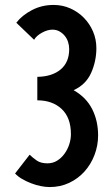

<svg xmlns="http://www.w3.org/2000/svg" viewBox="-20 -750 444 777"><path d="M46 -658Q69 -688 109 -709Q149 -730 197 -730Q233 -730 264.5 -716Q296 -702 319.5 -678Q343 -654 356.5 -622.5Q370 -591 370 -555Q370 -503 349 -455.5Q328 -408 278 -385Q329 -356 353 -308.5Q377 -261 377 -202Q377 -161 362.5 -123Q348 -85 322 -56Q296 -27 260 -10Q224 7 181 7Q164 7 144.5 3Q125 -1 105.5 -8.5Q86 -16 69 -26Q52 -36 41 -48L100 -124Q112 -112 128.5 -100.5Q145 -89 172 -89Q194 -89 211.5 -100Q229 -111 241.5 -128.5Q254 -146 260.5 -166.5Q267 -187 267 -207Q267 -274 229.5 -309Q192 -344 131 -344V-439Q191 -440 225.5 -469Q260 -498 260 -551Q260 -566 255.5 -580Q251 -594 242 -605Q233 -616 220.5 -623Q208 -630 192 -630Q172 -630 149.5 -617.5Q127 -605 118 -589Z"/></svg>

Font: Osterbar
Style: Regular
Weight: 500
Width: 3
Designer: Peter Wiegel, Basierend auf Erbar schmal-halbfette Grotesk v. Jacob Erbar
Foundry: Peter Wiegel
Version: Version 1.0